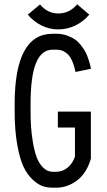

<svg xmlns="http://www.w3.org/2000/svg" viewBox="-20 -851 490 883"><path d="M248 -715.8Q207 -715.8 170.7 -733.9Q134.3 -752 107.9 -783.7L164.1 -830.6Q198.2 -789.1 248 -789.1Q299.3 -789.1 335 -831.1L390.6 -783.7Q363.8 -752 326.7 -733.9Q289.6 -715.8 248 -715.8ZM397.9 -120.6Q377.9 -53.7 334 -20.8Q290 12.2 237.8 12.2H222.7Q198.7 12.2 177.2 5.4Q155.8 -1.5 130.9 -24.2Q106 -46.9 88.4 -83.7Q70.8 -120.6 59.1 -186.5Q47.4 -252.4 47.4 -339.8V-372.6Q47.4 -695.8 222.2 -695.8H237.8Q264.2 -695.8 286.9 -688Q309.6 -680.2 325 -669.4Q340.3 -658.7 353.3 -641.6Q366.2 -624.5 373.3 -611.3Q380.4 -598.1 386.5 -579.6Q392.6 -561 394.3 -553.7Q396 -546.4 398.4 -534.7L327.1 -520Q320.8 -551.3 311 -572.5Q301.3 -593.8 288.8 -604.2Q276.4 -614.7 264.4 -618.7Q252.4 -622.6 237.8 -622.6H222.2Q170.9 -622.6 145.8 -561.5Q120.6 -500.5 120.6 -372.6V-339.8Q120.6 -304.2 122.6 -271Q124.5 -237.8 131.1 -198Q137.7 -158.2 148.2 -129.2Q158.7 -100.1 178 -80.6Q197.3 -61 222.7 -61H237.8Q268.6 -61 291.7 -80.8Q314.9 -100.6 324.7 -130.9V-264.6H246.1V-337.9H397.9Z"/></svg>

Font: Anka/Coder Narrow
Style: Regular
Weight: 400
Width: 3
Monospace: yes
Version: Version 001.100